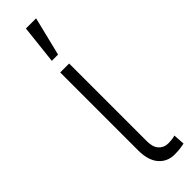

<svg xmlns="http://www.w3.org/2000/svg" viewBox="-262 -739 742 742"><g transform="rotate(-45 109.0 -368.5)"><path d="M124 -530.3V-104.5Q124 -73.2 138.9 -57.1Q153.8 -41 176.8 -41Q189.5 -41 200.4 -42.7Q211.4 -44.4 214.8 -45.9L217.8 1Q210.4 2.9 196.3 4.9Q182.1 6.8 164.1 6.8Q124 6.8 99.6 -21.7Q75.2 -50.3 75.2 -104.5V-530.3ZM101.6 -744.1H157.2L118.2 -585H84Z"/></g></svg>

Font: Pretendard Std ExtraLight
Style: Regular
Weight: 200
Designer: Base glyphs from Inter by Rasmus Andersson; Hangeul glyphs from Noto Sans CJK(Source Han Sans) by Jang Soo-young and Kan
Foundry: Kil Hyung-jin
Version: Version 1.309